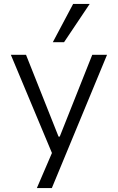

<svg xmlns="http://www.w3.org/2000/svg" viewBox="-20 -774 598 974"><path d="M167 180 256 -27V32L35 -496H112L277 -81H283L448 -496H523L243 180ZM248 -560 351 -754H435L305 -560Z"/></svg>

Font: Nunito Sans 6pt Light
Style: Regular
Weight: 300
Version: Version 3.101;gftools[0.9.27]